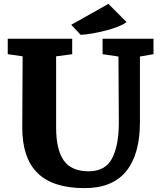

<svg xmlns="http://www.w3.org/2000/svg" viewBox="-20 -958 827 992"><path d="M20 0ZM773 -678 703 -666V-326Q703 -162 632.5 -74Q562 14 417 14Q254 14 174.5 -63.5Q95 -141 95 -299Q95 -421 97 -667L20 -678V-758H353V-678L270 -667V-298Q270 -186 309 -129.5Q348 -73 438 -73Q524 -73 559 -139.5Q594 -206 594 -325L592 -666L510 -678V-758H773ZM540 -938 634 -844Q603 -820 527.5 -800.5Q452 -781 397 -778L348 -830Z"/></svg>

Font: Martel Heavy
Style: Regular
Weight: 900
Designer: Dan Reynolds
Foundry: Dan Reynolds
Version: Version 1.001; ttfautohint (v1.1) -l 5 -r 5 -G 72 -x 0 -D la